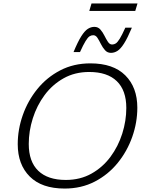

<svg xmlns="http://www.w3.org/2000/svg" viewBox="-20 -1085 842 1115"><path d="M777.5 -459.5Q777.5 -373.5 748 -290Q718.5 -206.5 663.5 -138.8Q608.5 -71 530.5 -30.5Q452.5 10 355.5 10Q222.5 10 152.8 -59.8Q83 -129.5 83 -247.5Q83 -333.5 112.5 -417Q142 -500.5 197 -568.2Q252 -636 330 -676.5Q408 -717 505 -717Q638 -717 707.8 -647.2Q777.5 -577.5 777.5 -459.5ZM147 -249Q147 -146.5 202.2 -93.2Q257.5 -40 362 -40Q446 -40 511.2 -76.8Q576.5 -113.5 621.5 -174.2Q666.5 -235 690 -309.2Q713.5 -383.5 713.5 -458Q713.5 -560.5 658.2 -613.8Q603 -667 498 -667Q414.5 -667 349.2 -630.2Q284 -593.5 239 -532.8Q194 -472 170.5 -397.8Q147 -323.5 147 -249ZM746 -924.5Q720.5 -864 700.5 -832.5Q680.5 -801 662.2 -789.5Q644 -778 624.5 -778Q603.5 -778 589.8 -793.5Q576 -809 566 -829.2Q556 -849.5 546 -865Q536 -880.5 521.5 -880.5Q509.5 -880.5 499.5 -873.8Q489.5 -867 476.8 -846.2Q464 -825.5 444.5 -782.5H407Q432 -843 452 -874.5Q472 -906 490.2 -917.5Q508.5 -929 528 -929Q549.5 -929 563 -913.5Q576.5 -898 586.5 -877.8Q596.5 -857.5 606.8 -842Q617 -826.5 631 -826.5Q643 -826.5 653 -833.2Q663 -840 675.8 -860.8Q688.5 -881.5 708 -924.5ZM498.5 -1021.5 511.5 -1065H778.5L765.5 -1021.5Z"/></svg>

Font: Newsreader Caption Light
Style: Italic
Weight: 300
Italic angle: -17°
Designer: Hugues Gentile
Foundry: Production Type
Version: Version 1.001